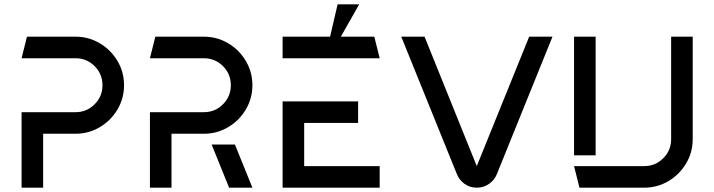

<svg xmlns="http://www.w3.org/2000/svg" viewBox="-20 -870 3311 890"><path d="M555 -475Q555 -414 524.5 -362.5Q494 -311 442.5 -280.5Q391 -250 330 -250H180V0H80V-350H330Q382 -350 418.5 -386.5Q455 -423 455 -475Q455 -527 418.5 -563.5Q382 -600 330 -600H80L105 -700H330Q391 -700 442.5 -669.5Q494 -639 524.5 -587.5Q555 -536 555 -475Z M1150 -475Q1150 -414 1119.5 -362.5Q1089 -311 1037.5 -280.5Q986 -250 925 -250H775V0H675V-350H925Q977 -350 1013.5 -386.5Q1050 -423 1050 -475Q1050 -527 1013.5 -563.5Q977 -600 925 -600H675L700 -700H925Q986 -700 1037.5 -669.5Q1089 -639 1119.5 -587.5Q1150 -536 1150 -475ZM1069 -200 1150 0H1042L961 -200Z M1640 -400V-300H1390V-100H1740V0H1290V-400ZM1290 -700H1510L1545 -850H1645L1560 -700H1715L1740 -600H1290Z M1948 -700 2190 -100 2433 -700H2541L2284 -65Q2273 -36 2247.5 -18Q2222 0 2190 0Q2158 0 2133 -18Q2108 -36 2097 -65L1840 -700Z M3091 -225V-700H3191V-225Q3191 -164 3160.5 -112.5Q3130 -61 3078.5 -30.5Q3027 0 2966 0H2666L2641 -100H2966Q3018 -100 3054.5 -136.5Q3091 -173 3091 -225ZM2641 -700H2741V-150H2641Z"/></svg>

Font: SB Skate blade
Style: Regular
Weight: 400
Designer: Valerio Brotto (Silverblur_type)
Version: Version 1.003